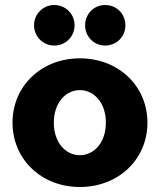

<svg xmlns="http://www.w3.org/2000/svg" viewBox="-20 -736 639 767"><path d="M299 11C454 11 569 -100 569 -246C569 -392 454 -503 299 -503C145 -503 30 -392 30 -246C30 -100 145 11 299 11ZM299 -116C242 -116 195 -167 195 -246C195 -325 242 -376 299 -376C356 -376 403 -325 403 -246C403 -167 356 -116 299 -116ZM197 -554C242 -554 278 -590 278 -635C278 -680 242 -716 197 -716C152 -716 116 -680 116 -635C116 -590 152 -554 197 -554ZM400 -554C446 -554 481 -590 481 -635C481 -680 446 -716 400 -716C355 -716 320 -680 320 -635C320 -590 355 -554 400 -554Z"/></svg>

Font: SN Pro Heavy
Style: Regular
Weight: 800
Designer: Tobias Whetton
Foundry: Supernotes
Version: Version 1.001;Glyphs 3.2 (3249)